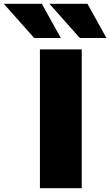

<svg xmlns="http://www.w3.org/2000/svg" viewBox="-127 -990 580 1010"><path d="M53 -790 -107 -970H93L193 -790ZM293 -790 133 -970H333L433 -790ZM83 0V-730H303V0Z"/></svg>

Font: Mplus 1p Black
Style: Regular
Weight: 900
Version: Version 1.061